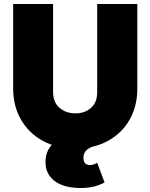

<svg xmlns="http://www.w3.org/2000/svg" viewBox="-20 -732 754 962"><path d="M358 12Q264 12 194 -26.5Q124 -65 85 -133Q46 -201 46 -289V-712H246V-271Q246 -219 278.5 -191.5Q311 -164 358 -164Q405 -164 436 -191.5Q467 -219 467 -270V-712H668V-288Q668 -200 629.5 -132.5Q591 -65 521.5 -26.5Q452 12 358 12ZM384 210Q301 210 254.5 175.5Q208 141 208 80Q208 19 251.5 -17.5Q295 -54 359 -54L485 -10Q442 -1 420 15Q398 31 398 59Q398 95 432 95Q447 95 467 84L504 182Q454 210 384 210Z"/></svg>

Font: Outfit Black
Style: Regular
Weight: 900
Designer: Rodrigo Fuenzalida
Foundry: fragTYPE
Version: Version 1.100; ttfautohint (v1.8.4.7-5d5b)